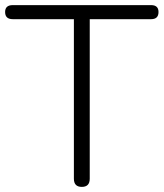

<svg xmlns="http://www.w3.org/2000/svg" viewBox="-23 -725 640 751"><path d="M297 6Q266 6 266 -26V-650H27Q-3 -650 -3 -678Q-3 -705 27 -705H568Q597 -705 597 -678Q597 -650 568 -650H328V-26Q328 6 297 6Z"/></svg>

Font: Nunito Light
Style: Regular
Weight: 300
Designer: Vernon Adams
Foundry: Vernon Adams
Version: Version 3.601; ttfautohint (v1.8.2.53-6de2)